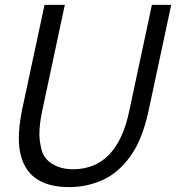

<svg xmlns="http://www.w3.org/2000/svg" viewBox="-20 -752 756 785"><path d="M263 13Q101 13 66 -113Q57 -145 57 -187Q57 -235 69 -297L162 -732H245L152 -296Q141 -243 141 -203Q141 -176 150 -139.5Q159 -103 194.5 -81.5Q230 -60 278 -60Q458 -60 508 -296L601 -732H680L587 -297Q562 -181 513 -113Q464 -45 399.5 -16Q335 13 263 13Z"/></svg>

Font: l_WÎeÑOS 300W
Style: Regular
Weight: 300
Designer: R?O
Version: Version 2.00 June 21, 2023